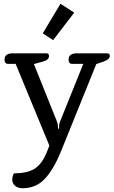

<svg xmlns="http://www.w3.org/2000/svg" viewBox="-20 -773 604 1019"><path d="M374 -706 262 -560 207 -596 301 -753ZM45 179Q45 164 54 147Q123 147 162 123.5Q201 100 227 38L242 0L63 -434H23Q4 -434 4 -457Q4 -474 15.5 -482Q27 -490 47 -490H227Q240 -490 240 -476Q240 -455 210 -447L160 -433L283 -126Q288 -114 288 -90H293Q293 -115 298 -126L422 -434H363Q344 -434 344 -457Q344 -474 355.5 -482Q367 -490 387 -490H549Q563 -490 563 -476Q563 -459 532 -447L491 -433L303 32Q264 127 217.5 176.5Q171 226 99 226Q76 226 60.5 213.5Q45 201 45 179Z"/></svg>

Font: Maitree Medium
Style: Regular
Weight: 500
Designer: CadsonDemak Team
Foundry: CadsonDemak
Version: Version 1.010